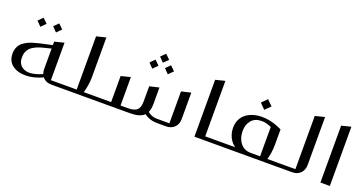

<svg xmlns="http://www.w3.org/2000/svg" viewBox="-35 -1203 3370 1776"><g transform="rotate(20 1650.5 -315.0)"><path d="M198.2 -557.1 243.2 -513.2 198.2 -467.8 153.8 -513.2ZM352.1 -557.1 397 -513.2 352.1 -467.8 308.1 -513.2ZM288.1 -331.1 365.2 -348.1V-382.8L459 -405.8V-37.1H543.9Q548.3 -37.1 551.3 -34.2Q554.2 -31.2 554.2 -26.9V-9.8Q554.2 0 543.9 0H478Q420.4 0 389.2 -39.1Q301.8 2 221.2 2Q141.6 2 91.3 -36.4Q41 -74.7 41 -149.9Q41 -175.8 48.6 -197.8Q56.2 -219.7 67.6 -235.6Q79.1 -251.5 99.6 -265.4Q120.1 -279.3 137.9 -287.8Q155.8 -296.4 185.1 -305.4Q214.4 -314.5 234.6 -319.1Q254.9 -323.7 288.1 -331.1ZM365.2 -314 308.1 -299.8Q212.9 -277.8 173.8 -241.5Q134.8 -205.1 134.8 -144Q134.8 -114.7 144.5 -92.5Q154.3 -70.3 170.7 -57.9Q187 -45.4 205.8 -39.3Q224.6 -33.2 245.1 -33.2Q272 -33.2 307.4 -42.2Q342.8 -51.3 373 -65.9Q365.2 -88.4 365.2 -112.8Z M782.7 -37.1H889.2Q898.9 -37.1 898.9 -26.9V-9.8Q898.9 0 889.2 0H543.9Q534.2 0 534.2 -9.8V-26.9Q534.2 -37.1 543.9 -37.1H712.9V-561L806.2 -584V-184.1Q806.2 -158.7 800 -115.7Q793.9 -72.8 782.7 -37.1Z M1377.4 -631.8 1422.9 -587.9 1377.4 -543 1333.5 -587.9ZM1303.7 -546.9 1348.6 -502.9 1303.7 -458 1259.8 -502.9ZM1456.5 -546.9 1501.5 -502.9 1456.5 -458 1412.6 -502.9ZM888.7 -37.1H1051.8V-293.9L1144.5 -316.9V-37.1H1215.8Q1279.8 -37.1 1306.2 -61.3Q1332.5 -85.4 1332.5 -146V-294.9L1425.8 -316.9V-154.8Q1425.8 -102.5 1409.7 -70.8Q1451.7 -37.1 1501.5 -37.1H1625.5V-351.1L1718.8 -373V-112.8Q1718.8 -62 1687.5 -31Q1656.2 0 1605.5 0H1518.6Q1443.8 0 1389.6 -41Q1348.6 0 1252.4 0H888.7Q878.9 0 878.9 -9.8V-26.9Q878.9 -37.1 888.7 -37.1Z M1978 -37.1H2063.5Q2073.2 -37.1 2073.2 -26.9V-9.8Q2073.2 0 2063.5 0H1885.3V-560.1L1978 -583Z M2406.7 -559.1 2460 -506.8 2406.7 -454.1 2355 -506.8ZM2054.2 -9.8V-26.9Q2054.2 -37.1 2064 -37.1H2272.9Q2235.4 -63 2214.1 -106.9Q2192.9 -150.9 2192.9 -200.2Q2192.4 -245.1 2209.7 -281Q2227.1 -316.9 2257.3 -339.6Q2287.6 -362.3 2326.9 -374.3Q2366.2 -386.2 2411.1 -386.2Q2507.8 -386.2 2610.8 -335.9V-188Q2610.8 -104.5 2589.8 -37.1H2695.8Q2700.2 -37.1 2703.1 -34.2Q2706.1 -31.2 2706.1 -26.9V-9.8Q2706.1 0 2695.8 0H2064Q2054.2 0 2054.2 -9.8ZM2426.8 -37.1H2518.1V-326.2Q2516.1 -326.7 2505.4 -330.8Q2494.6 -335 2487.8 -337.4Q2481 -339.8 2469.2 -343Q2457.5 -346.2 2445.6 -347.7Q2433.6 -349.1 2420.9 -349.1Q2356.4 -349.1 2321.3 -307.9Q2286.1 -266.6 2286.1 -203.1Q2286.1 -131.8 2323.5 -84.5Q2360.8 -37.1 2426.8 -37.1Z M2687 -9.8V-26.9Q2687 -37.1 2696.8 -37.1H2865.7V-561L2959 -584V-112.8Q2959 -62 2928 -31Q2897 0 2846.7 0H2696.8Q2687 0 2687 -9.8Z M3125.5 -560.1 3218.3 -583V0H3125.5Z"/></g></svg>

Font: Wesal
Style: Regular
Weight: 300
Designer: Ahmed zaza
Foundry: Ahmed zaza
Version: Version 2.01